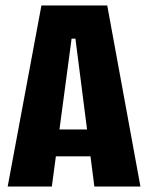

<svg xmlns="http://www.w3.org/2000/svg" viewBox="-20 -680 540 700"><path d="M8 0 131 -660H371L492 0H324L255 -539H241L169 0ZM125 -110V-208H384V-110Z"/></svg>

Font: Bricolage Grotesque Condensed ExtraBold
Style: Regular
Weight: 800
Width: 3
Designer: Mathieu Triay
Foundry: Atelier Triay
Version: Version 1.000;gftools[0.9.30]